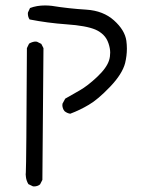

<svg xmlns="http://www.w3.org/2000/svg" viewBox="-20 -418 540 690"><path d="M436 -243.2Q436 -257.3 434.1 -271.5Q428.7 -309.6 389.9 -344.5Q351.1 -379.4 290.5 -383.3Q226.6 -387.2 166 -397Q153.3 -398.4 141.6 -398.4Q112.3 -398.4 87.9 -389.2L80.6 -373.5Q80.1 -371.6 80.1 -370.1Q80.1 -356.9 86.4 -348.1Q150.9 -335.4 218.8 -330.6Q290 -325.7 323.2 -311.5Q339.8 -304.2 351.8 -292.2Q363.8 -280.3 369.9 -262.2Q376 -244.1 376 -229Q376 -213.9 372.1 -201.7Q363.8 -174.3 329.1 -141.6Q294.9 -109.4 266.6 -93.3L214.4 -63.5L204.6 -45.4Q204.1 -43.5 204.1 -39.6Q204.1 -35.6 205.8 -29.8Q207.5 -23.9 211.9 -18.6Q220.7 -11.2 232.4 -9.3Q267.6 -22.5 299.3 -41.5Q331.5 -60.1 375.5 -106Q419.4 -151.9 429.7 -191.4Q436 -217.8 436 -243.2ZM101.6 252Q115.2 252 124 244.6L132.3 228.5L136.2 -245.1L128.4 -260.3L112.8 -268.1Q110.8 -268.6 106.9 -268.6Q103 -268.6 96.9 -266.8Q90.8 -265.1 84.5 -261.2L76.7 -245.1Q74.7 174.3 72.8 201.7Q72.3 205.1 72.3 208.7Q72.3 212.4 73.2 218.3Q74.7 231.4 82 243.7L98.1 251.5Q100.1 252 101.6 252Z"/></svg>

Font: NaikaiFont
Style: Light
Weight: 300
Version: Version 1.89